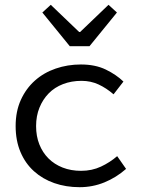

<svg xmlns="http://www.w3.org/2000/svg" viewBox="-20 -766 590 798"><path d="M467 -117Q437 -91 399.5 -73.5Q362 -56 317 -56Q275 -56 240.5 -69.5Q206 -83 181.5 -107.5Q157 -132 143.5 -166Q130 -200 130 -242Q130 -284 144 -318.5Q158 -353 182.5 -378Q207 -403 242 -416.5Q277 -430 319 -430Q357 -430 389.5 -415Q422 -400 452 -374L493 -427Q463 -456 419.5 -477Q376 -498 316 -498Q261 -498 211.5 -481Q162 -464 125 -431Q88 -398 66.5 -350.5Q45 -303 45 -242Q45 -182 65 -134.5Q85 -87 121 -54.5Q157 -22 205.5 -5Q254 12 311 12Q365 12 414 -8Q463 -28 504 -64ZM156 -714 270 -574H352L466 -714L431 -746L313 -633H309L191 -746Z"/></svg>

Font: Codetta
Style: Regular
Weight: 400
Italic angle: -11°
Designer: Ulrich Proeller
Foundry: PROSA GmbH
Version: Version 2.00;September 29, 2018;FontCreator 11.5.0.2427 64-b